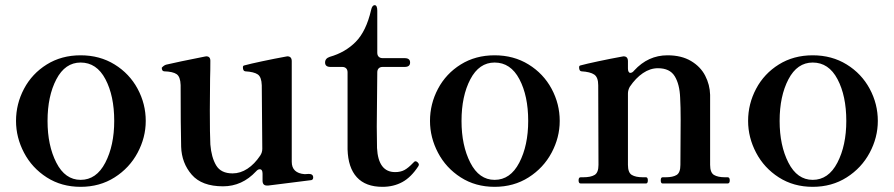

<svg xmlns="http://www.w3.org/2000/svg" viewBox="-20 -710 3459 743"><path d="M42 -242Q42 -308 73 -366.5Q104 -425 161 -460.5Q218 -496 292 -496Q366 -496 423.5 -460.5Q481 -425 512.5 -366.5Q544 -308 544 -242Q544 -178 512.5 -119Q481 -60 423.5 -23.5Q366 13 292 13Q218 13 161 -23.5Q104 -60 73 -119Q42 -178 42 -242ZM422 -242Q422 -339 388 -403.5Q354 -468 292 -468Q232 -468 198 -403Q164 -338 164 -242Q164 -147 198 -80.5Q232 -14 292 -14Q353 -14 387.5 -80.5Q422 -147 422 -242Z M1192 -23Q1192 -15 1185 -13L1074 1L1018 8H1013Q996 8 996 -11V-38Q996 -55 985 -55Q978 -55 971 -47Q917 11 843 11Q761 11 722 -34Q683 -79 681 -142Q679 -222 679 -381Q678 -413 663.5 -423Q649 -433 615 -434Q606 -435 606 -448Q615 -458 624 -460Q666 -470 772 -491L778 -492Q794 -492 794 -475Q794 -435 793 -407L792 -283Q792 -189 794 -151Q798 -101 816.5 -70Q835 -39 880 -39Q910 -39 937.5 -57Q965 -75 987 -108Q995 -120 995 -134L993 -380Q992 -412 977.5 -422Q963 -432 929 -434Q920 -435 920 -450Q920 -456 926 -457Q948 -463 995 -473Q1042 -483 1086 -491L1092 -492Q1109 -492 1109 -473V-84Q1109 -40 1159 -36L1175 -37Q1192 -37 1192 -23Z M1325 -132V-430Q1325 -440 1319.5 -445.5Q1314 -451 1304 -451H1259Q1238 -451 1238 -468Q1238 -484 1256 -490Q1316 -507 1356.5 -548Q1397 -589 1416 -671Q1420 -690 1430 -690Q1435 -690 1437.5 -684.5Q1440 -679 1440 -669V-506Q1440 -496 1445.5 -490.5Q1451 -485 1461 -485H1546Q1567 -485 1567 -468Q1567 -451 1546 -451H1461Q1451 -451 1445.5 -445.5Q1440 -440 1440 -430L1438 -220L1439 -137Q1444 -44 1509 -44Q1530 -44 1545 -52Q1560 -60 1579 -80Q1584 -86 1588 -86Q1592 -86 1596.5 -81.5Q1601 -77 1601 -73Q1601 -71 1599 -67Q1571 -24 1537 -5.5Q1503 13 1460 13Q1395 13 1361 -24Q1327 -61 1325 -132Z M1644 -242Q1644 -308 1675 -366.5Q1706 -425 1763 -460.5Q1820 -496 1894 -496Q1968 -496 2025.5 -460.5Q2083 -425 2114.5 -366.5Q2146 -308 2146 -242Q2146 -178 2114.5 -119Q2083 -60 2025.5 -23.5Q1968 13 1894 13Q1820 13 1763 -23.5Q1706 -60 1675 -119Q1644 -178 1644 -242ZM2024 -242Q2024 -339 1990 -403.5Q1956 -468 1894 -468Q1834 -468 1800 -403Q1766 -338 1766 -242Q1766 -147 1800 -80.5Q1834 -14 1894 -14Q1955 -14 1989.5 -80.5Q2024 -147 2024 -242Z M2796 -24Q2804 -24 2804 -12Q2804 0 2796 0H2544Q2537 0 2537 -12Q2537 -24 2544 -24H2556Q2584 -24 2598.5 -33Q2613 -42 2613 -72L2614 -248Q2614 -296 2612 -332Q2610 -384 2591 -415Q2572 -446 2526 -446Q2496 -446 2468 -427Q2440 -408 2417 -374Q2410 -361 2410 -348V-72Q2410 -42 2425 -33Q2440 -24 2468 -24H2480Q2487 -24 2487 -12Q2487 0 2480 0H2227Q2219 0 2219 -12Q2219 -24 2227 -24H2237Q2266 -24 2281 -33Q2296 -42 2296 -72L2295 -380Q2295 -411 2279.5 -421.5Q2264 -432 2230 -434Q2221 -435 2221 -450Q2221 -456 2227 -457Q2249 -463 2296 -473Q2343 -483 2387 -491L2393 -492Q2410 -492 2410 -473V-445Q2410 -437 2412.5 -432.5Q2415 -428 2419 -428Q2427 -428 2434 -437Q2488 -496 2563 -496Q2617 -496 2654 -474Q2691 -452 2709 -417Q2727 -382 2728 -343V-72Q2728 -42 2743 -33Q2758 -24 2786 -24Z M2875 -242Q2875 -308 2906 -366.5Q2937 -425 2994 -460.5Q3051 -496 3125 -496Q3199 -496 3256.5 -460.5Q3314 -425 3345.5 -366.5Q3377 -308 3377 -242Q3377 -178 3345.5 -119Q3314 -60 3256.5 -23.5Q3199 13 3125 13Q3051 13 2994 -23.5Q2937 -60 2906 -119Q2875 -178 2875 -242ZM3255 -242Q3255 -339 3221 -403.5Q3187 -468 3125 -468Q3065 -468 3031 -403Q2997 -338 2997 -242Q2997 -147 3031 -80.5Q3065 -14 3125 -14Q3186 -14 3220.5 -80.5Q3255 -147 3255 -242Z"/></svg>

Font: Shippori Mincho B1
Style: Bold
Weight: 700
Designer: FONTDASU
Foundry: FONTDASU / Google Inc. / but / Adobe
Version: Version 3.110; ttfautohint (v1.8.3)